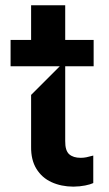

<svg xmlns="http://www.w3.org/2000/svg" viewBox="-20 -696 410 724"><path d="M225.9 -446V-164.1Q225.5 -128.2 240.8 -114.5Q256 -100.9 284.1 -100.9Q295.8 -100.9 305.9 -103Q316.1 -105.1 331.7 -109.4V-5.7Q321.4 -0.7 301.3 3.4Q281.2 7.5 256.4 7.8Q210.6 7.5 174.4 -9.1Q138.1 -25.6 117.4 -59.3Q96.6 -93 97.3 -142.8V-338.1L205.3 -446H19.9V-545.5H97.3V-676.1H225.9V-545.5H333.1V-446Z"/></svg>

Font: Riot Sans
Style: Bold
Weight: 600
Designer: Rasmus Andersson
Foundry: rsms
Version: Version 4.001